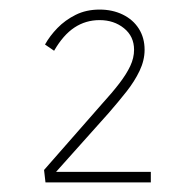

<svg xmlns="http://www.w3.org/2000/svg" viewBox="-20 -799 386 401"><path d="M75 -418 72 -444 193 -582Q214 -605 229 -624.5Q244 -644 252 -661Q260 -678 260 -695Q260 -723 239 -740Q218 -757 188 -757Q159 -757 135.5 -741.5Q112 -726 93 -693L74 -706Q84 -724 100 -740.5Q116 -757 138 -768Q160 -779 188 -779Q215 -779 236.5 -768.5Q258 -758 270 -739Q282 -720 282 -695Q282 -673 271.5 -651Q261 -629 244 -607.5Q227 -586 207 -563L89 -431L90 -440H295V-418Z"/></svg>

Font: Lexend Giga Thin
Style: Regular
Weight: 250
Version: Version 1.007